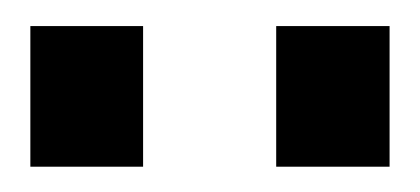

<svg xmlns="http://www.w3.org/2000/svg" viewBox="-20 -794 324 148"><path d="M192.9 -773.9H280.3V-665.5H192.9ZM3.4 -773.9H90.3V-665.5H3.4Z"/></svg>

Font: Duru Sans
Style: Regular
Weight: 400
Designer: Onur Yazõcõgil
Foundry: Onur Yazõcõgil
Version: Version 1.001